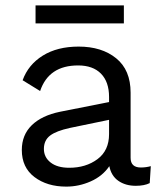

<svg xmlns="http://www.w3.org/2000/svg" viewBox="-20 -683 606 713"><path d="M440 -663V-596H112V-663ZM503 -61Q522 -61 540 -66L536 -3Q516 7 484 7Q446 7 419.5 -11.5Q393 -30 386 -66Q361 -29 317 -9.5Q273 10 226 10Q155 10 108 -25.5Q61 -61 61 -126Q61 -182 98 -218Q135 -254 203 -268L385 -304V-323Q385 -379 355 -409.5Q325 -440 270 -440Q161 -440 129 -345L64 -385Q85 -443 139 -476.5Q193 -510 272 -510Q358 -510 411.5 -466.5Q465 -423 465 -339V-97Q465 -61 503 -61ZM237 -60Q299 -60 342 -92Q385 -124 385 -185V-238L240 -208Q189 -197 166 -179.5Q143 -162 143 -130Q143 -99 168 -79.5Q193 -60 237 -60Z"/></svg>

Font: Elaine Sans
Style: Regular
Weight: 400
Designer: Wei Huang
Foundry: Wei Huang
Version: Version 2.001;December 24, 2019;FontCreator 12.0.0.2547 64-b